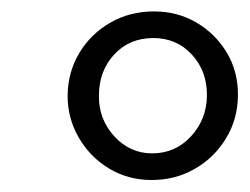

<svg xmlns="http://www.w3.org/2000/svg" viewBox="-20 -812 427 328"><path d="M239 -504.5Q199 -504.5 166.5 -524Q134 -543.5 114.8 -576.5Q95.5 -609.5 95.5 -648.5Q96 -689.5 115.8 -722Q135.5 -754.5 168.8 -773.5Q202 -792.5 243 -792.5Q283.5 -792.5 316 -773.2Q348.5 -754 367.8 -721.5Q387 -689 386.5 -648.5Q386 -608.5 366.2 -575.8Q346.5 -543 313.2 -523.8Q280 -504.5 239 -504.5ZM240 -550Q279.5 -550 306.2 -579Q333 -608 333.5 -648.5Q334 -690 308 -718.5Q282 -747 242 -747Q201 -747 175 -718.8Q149 -690.5 149 -648.5Q148.5 -608.5 175.2 -579.2Q202 -550 240 -550Z"/></svg>

Font: Merriweather 96pt SemiBold
Style: Italic
Weight: 600
Italic angle: -7.8°
Version: Version 2.101